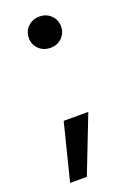

<svg xmlns="http://www.w3.org/2000/svg" viewBox="-127 -562 497 733"><g transform="rotate(-20 121.0 -195.5)"><path d="M133 -387Q104 -387 85.5 -405.5Q67 -424 67 -450Q67 -477 85.5 -495.5Q104 -514 133 -514Q161 -514 179.5 -495.5Q198 -477 198 -450Q198 -424 179.5 -405.5Q161 -387 133 -387ZM26 123 84 -108H184L94 123Z"/></g></svg>

Font: DM Sans 16pt Medium
Style: Regular
Weight: 500
Version: Version 4.004;gftools[0.9.30]